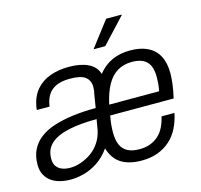

<svg xmlns="http://www.w3.org/2000/svg" viewBox="-106 -838 1008 965"><g transform="rotate(-15 398.0 -355.5)"><path d="M146 12Q118 12 92 5.5Q66 -1 46.5 -15Q27 -29 15.5 -50.5Q4 -72 4 -104Q4 -148 20.5 -181Q37 -214 68 -237.5Q99 -261 143 -275Q187 -289 241.5 -296Q296 -303 360 -303L372 -376Q374 -383 375 -393Q376 -403 376 -409Q376 -442 353 -460.5Q330 -479 273 -479Q228 -479 200.5 -466Q173 -453 159 -431Q145 -409 140 -382L138 -370H72Q72 -372 72.5 -377.5Q73 -383 74 -389Q84 -441 113 -474Q142 -507 185.5 -522.5Q229 -538 283 -538Q343 -538 382.5 -519Q422 -500 434 -461Q465 -500 506.5 -519Q548 -538 601 -538Q655 -538 692 -520Q729 -502 748.5 -466Q768 -430 768 -375Q768 -353 764.5 -322.5Q761 -292 751 -248H421Q416 -223 414 -201.5Q412 -180 412 -162Q412 -121 424 -95.5Q436 -70 460 -58Q484 -46 520 -46Q551 -46 575.5 -55Q600 -64 619 -81Q638 -98 650 -122.5Q662 -147 669 -177H736Q728 -136 710.5 -101Q693 -66 665.5 -41Q638 -16 601 -2Q564 12 517 12Q450 12 409.5 -14Q369 -40 353 -95Q324 -54 288 -30.5Q252 -7 215.5 2.5Q179 12 146 12ZM160 -46Q188 -46 217.5 -56.5Q247 -67 272.5 -85.5Q298 -104 316 -132Q334 -160 341 -195L350 -248Q265 -248 204.5 -235Q144 -222 111 -193Q78 -164 78 -114Q78 -91 88 -76Q98 -61 116.5 -53.5Q135 -46 160 -46ZM430 -302H690Q694 -323 695.5 -340.5Q697 -358 697 -373Q697 -412 685.5 -435.5Q674 -459 651 -469.5Q628 -480 596 -480Q551 -480 518.5 -460Q486 -440 464.5 -400.5Q443 -361 430 -302ZM426 -591 527 -723H607V-720L487 -591Z"/></g></svg>

Font: Archivo SemiCondensed Light
Style: Italic
Weight: 300
Width: 4
Italic angle: -10°
Designer: Hector Gatti
Foundry: Omnibus-Type
Version: Version 2.001